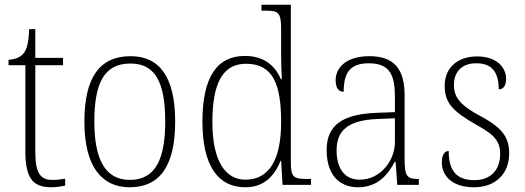

<svg xmlns="http://www.w3.org/2000/svg" viewBox="-20 -780 2214 810"><path d="M196 10C215 10 237 7 255 3V-26C235 -23 221 -21 200 -21C151 -21 129 -50 129 -137V-505H246V-536H129V-657H103C101 -600 93 -569 77 -552C64 -538 43 -529 16 -528V-505H87V-142C87 -29 118 10 196 10Z M527 10C653 10 719 -78 719 -267C719 -455 653 -543 531 -543C401 -543 336 -454 336 -267C336 -79 408 10 527 10ZM528 -21C423 -21 378 -109 378 -267C378 -430 420 -512 530 -512C635 -512 677 -433 677 -267C677 -113 638 -21 528 -21Z M1015 10C1093 10 1137 -36 1164 -102H1166L1172 0H1292V-25H1279C1219 -25 1207 -31 1207 -95V-760H1083V-735H1098C1153 -735 1166 -730 1166 -658V-548C1166 -517 1167 -480 1169 -446H1165C1139 -506 1091 -544 1013 -544C896 -544 834 -456 834 -267C834 -77 902 10 1015 10ZM1017 -22C930 -21 876 -102 876 -265C876 -430 920 -511 1018 -511C1131 -511 1166 -426 1166 -265C1166 -112 1119 -23 1017 -22Z M1490 10C1576 10 1618 -46 1645 -97H1649L1656 0H1747V-25H1743C1696 -25 1687 -38 1687 -109V-377C1687 -489 1643 -543 1538 -543C1439 -543 1396 -493 1396 -442C1396 -409 1408 -393 1430 -393C1430 -470 1454 -513 1536 -513C1627 -513 1646 -460 1646 -371V-307L1570 -304C1425 -299 1358 -252 1358 -147C1358 -40 1414 10 1490 10ZM1498 -22C1429 -22 1400 -76 1400 -145C1400 -225 1442 -273 1573 -278L1646 -281V-181C1646 -101 1584 -22 1498 -22Z M1980 10C2069 10 2128 -45 2128 -133C2128 -197 2103 -239 2009 -289C1933 -330 1895 -362 1895 -421C1895 -473 1924 -513 1989 -513C2051 -513 2084 -481 2084 -403C2104 -403 2115 -419 2115 -448C2115 -496 2075 -542 1993 -542C1909 -542 1856 -493 1856 -418C1856 -344 1892 -309 1994 -251C2073 -208 2090 -178 2090 -130C2090 -65 2052 -20 1981 -20C1900 -20 1873 -67 1873 -143C1857 -143 1844 -129 1844 -94C1844 -45 1880 10 1980 10Z"/></svg>

Font: Noto Serif Bengali SemiCondensed ExtraLight
Style: Regular
Weight: 200
Width: 4
Designer: Juan Bruce, Universal Thirst, Indian Type Foundry and the Monotype Design Team.
Foundry: Monotype Imaging Inc.
Version: Version 2.003